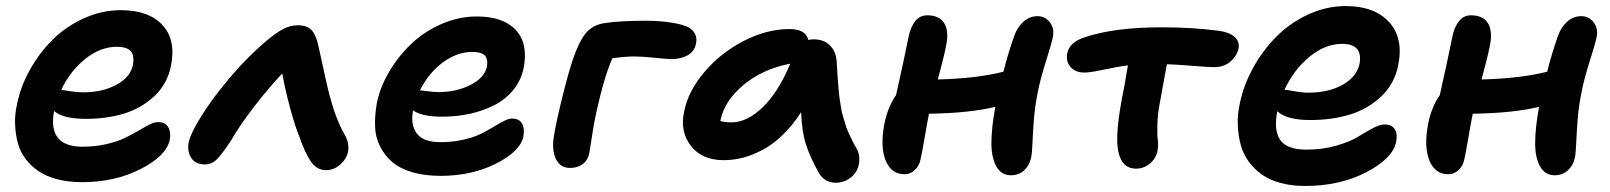

<svg xmlns="http://www.w3.org/2000/svg" viewBox="-20 -572 5366 640"><path d="M252.9 35.2Q208 35.2 171.1 25.6Q134.3 16.1 108.9 -1.2Q83.5 -18.6 65.2 -42.5Q46.9 -66.4 39.3 -95.5Q31.7 -124.5 30.3 -157.7Q28.8 -190.9 37.1 -226.1Q48.8 -284.2 80.1 -340.1Q111.3 -396 156 -440.2Q200.7 -484.4 260.3 -511.2Q319.8 -538.1 382.8 -538.1Q475.6 -538.1 521.5 -488.5Q567.4 -439 549.8 -352.1Q538.1 -292.5 494.6 -251.7Q451.2 -210.9 393.3 -193.4Q335.4 -175.8 266.1 -175.8Q189.9 -175.8 160.2 -202.1Q138.2 -83 254.9 -83Q297.4 -83 334.5 -91.6Q371.6 -100.1 396.2 -112.1Q420.9 -124 440.9 -136Q460.9 -147.9 477.5 -156.5Q494.1 -165 506.8 -165Q530.8 -165 540.5 -148.4Q550.3 -131.8 545.9 -106Q534.7 -52.7 449.2 -8.8Q363.8 35.2 252.9 35.2ZM369.1 -416Q314.5 -416 263.9 -375.5Q213.4 -335 184.1 -272Q189.5 -272 212.9 -268.1Q236.3 -264.2 256.8 -264.2Q321.3 -264.2 367.9 -289.3Q414.6 -314.5 422.9 -355Q428.7 -385.7 416.3 -400.9Q403.8 -416 369.1 -416Z M663.1 -23.9Q631.3 -23.9 617.4 -45.9Q603.5 -67.9 608.9 -97.2Q614.7 -126 648.4 -180.4Q682.1 -234.9 724.1 -286.1Q790 -369.1 867.2 -435.1Q897.9 -460.9 922.1 -474.4Q946.3 -487.8 973.1 -487.8Q1002.4 -487.8 1017.6 -472.7Q1032.7 -457.5 1041 -420.9Q1070.3 -284.2 1079.1 -252Q1100.1 -173.3 1127.9 -125Q1145.5 -95.2 1140.1 -65.9Q1134.8 -41.5 1113.8 -23.2Q1092.8 -4.9 1066.9 -4.9Q1036.1 -4.9 1016.4 -33.4Q996.6 -62 978 -116.2Q963.4 -151.4 946.8 -212.9Q930.2 -274.4 920.9 -327.1Q876 -279.8 827.9 -217.5Q779.8 -155.3 751 -105Q720.7 -59.1 703.4 -41.5Q686 -23.9 663.1 -23.9Z M1448.7 14.2Q1395 14.2 1353.8 2Q1312.5 -10.3 1287.1 -32.2Q1261.7 -54.2 1246.6 -84.5Q1231.4 -114.7 1230.2 -150.4Q1229 -186 1235.8 -226.1Q1246.1 -279.8 1276.4 -331.5Q1306.6 -383.3 1349.9 -424.8Q1393.1 -466.3 1450.9 -491.7Q1508.8 -517.1 1569.8 -517.1Q1657.2 -517.1 1699.2 -472.2Q1741.2 -427.2 1725.6 -346.2Q1717.3 -304.7 1691.7 -272.9Q1666 -241.2 1628.7 -221.9Q1591.3 -202.6 1547.1 -192.9Q1502.9 -183.1 1454.6 -183.1Q1385.7 -183.1 1356.9 -204.1Q1347.7 -156.7 1369.1 -127.4Q1390.6 -98.1 1447.8 -98.1Q1488.8 -98.1 1524.2 -106.2Q1559.6 -114.3 1583 -126Q1606.4 -137.7 1625.2 -149.2Q1644 -160.6 1659.7 -168.7Q1675.3 -176.8 1687 -176.8Q1710.9 -176.8 1720.2 -159.9Q1729.5 -143.1 1724.6 -117.2Q1714.4 -67.4 1633.3 -26.6Q1552.2 14.2 1448.7 14.2ZM1554.7 -398.9Q1502.9 -398.9 1455.6 -363.5Q1408.2 -328.1 1379.9 -271Q1422.4 -265.1 1441.9 -265.1Q1501.5 -265.1 1548.1 -288.8Q1594.7 -312.5 1603 -349.1Q1607.4 -374.5 1596.2 -386.7Q1585 -398.9 1554.7 -398.9Z M1879.9 -12.2Q1847.2 -12.2 1832.8 -42.5Q1818.4 -72.8 1826.7 -121.1Q1835.4 -171.9 1855.5 -252.4Q1875.5 -333 1890.6 -377Q1910.2 -433.6 1932.6 -461.2Q1955.1 -488.8 1995.6 -495.1Q2048.8 -502.9 2132.8 -502.9Q2178.2 -502.9 2218.3 -496.6Q2258.3 -490.2 2276.9 -480Q2307.6 -460 2299.8 -425.8Q2294.9 -400.4 2272.2 -387.7Q2249.5 -375 2217.8 -375Q2203.1 -375 2162.1 -379.4Q2121.1 -383.8 2094.7 -383.8Q2065.4 -383.8 2021.5 -377.9Q1995.6 -321.8 1967.8 -198.2Q1960 -163.6 1952.9 -115.7Q1945.8 -67.9 1944.8 -64Q1939.9 -38.1 1922.6 -25.1Q1905.3 -12.2 1879.9 -12.2Z M2392.6 -38.1Q2319.8 -38.1 2283 -85.7Q2246.1 -133.3 2260.3 -199.2Q2273.4 -267.6 2327.6 -331.5Q2381.8 -395.5 2458.7 -435.3Q2535.6 -475.1 2611.3 -475.1Q2666 -475.1 2674.3 -439Q2686 -440.9 2692.4 -440.9Q2725.6 -440.9 2745.8 -421.1Q2766.1 -401.4 2768.6 -370.1Q2769 -365.2 2770.8 -336.7Q2772.5 -308.1 2772.9 -303.5Q2773.4 -298.8 2775.4 -274.7Q2777.3 -250.5 2778.6 -244.4Q2779.8 -238.3 2782.7 -218Q2785.6 -197.8 2788.6 -189.2Q2791.5 -180.7 2796.1 -163.6Q2800.8 -146.5 2805.9 -135.3Q2811 -124 2818.1 -109.1Q2825.2 -94.2 2833.5 -80.1Q2844.2 -63 2844.5 -42.2Q2844.7 -21.5 2835.9 -4.2Q2827.1 13.2 2808.3 25.1Q2789.6 37.1 2765.6 37.1Q2730 37.1 2710.4 5.9Q2681.6 -44.9 2667.2 -88.4Q2652.8 -131.8 2650.4 -198.2Q2623 -155.3 2590.1 -123.3Q2557.1 -91.3 2523.4 -73.2Q2489.7 -55.2 2457.3 -46.6Q2424.8 -38.1 2392.6 -38.1ZM2381.3 -169.9V-168.9Q2395.5 -164.1 2418.5 -164.1Q2470.2 -164.1 2522.7 -214.8Q2575.2 -265.6 2614.3 -359.9Q2521.5 -341.8 2458 -288.6Q2394.5 -235.4 2381.3 -169.9Z M2995.6 8.8Q2950.7 8.8 2932.1 -37.1Q2913.6 -83 2927.7 -158.2Q2939.5 -216.3 2966.8 -254.9Q2994.1 -376 3008.8 -450.2Q3015.1 -481.9 3030.8 -501.5Q3046.4 -521 3070.8 -521Q3110.8 -521 3127.2 -494.9Q3143.6 -468.8 3133.8 -419.9Q3126 -380.4 3106 -307.1Q3237.3 -310.5 3324.7 -333Q3341.3 -398.4 3361.8 -455.1Q3372.1 -482.9 3392.3 -500.5Q3412.6 -518.1 3438 -518.1Q3464.4 -518.1 3479.7 -497.6Q3495.1 -477.1 3489.7 -449.2Q3485.8 -428.7 3467 -369.4Q3448.2 -310.1 3439.9 -268.1Q3430.2 -221.2 3426.5 -175.8Q3422.9 -130.4 3421.6 -96.7Q3420.4 -63 3417 -45.9Q3411.6 -20.5 3393.8 -4.2Q3376 12.2 3349.6 12.2Q3317.4 12.2 3300.8 -17.8Q3284.2 -47.9 3284.7 -97.4Q3285.2 -147 3296.9 -210.9L3297.9 -215.8Q3210.4 -194.8 3076.7 -192.9Q3071.3 -167 3062.7 -116.5Q3054.2 -65.9 3048.8 -42Q3044.9 -20.5 3030 -5.9Q3015.1 8.8 2995.6 8.8Z M3766.6 -9.8Q3720.7 -9.8 3708.5 -64Q3693.8 -120.6 3727.5 -283.2Q3737.3 -338.4 3739.7 -354Q3706.5 -350.1 3660.4 -340.1Q3614.3 -330.1 3594.7 -330.1Q3564.5 -330.1 3548.3 -348.9Q3532.2 -367.7 3537.6 -395Q3544.9 -430.2 3592.8 -446.8Q3692.4 -481 3852.5 -481Q3955.6 -481 4043.5 -469.2Q4077.6 -464.8 4095.2 -449Q4112.8 -433.1 4108.4 -410.2Q4102.5 -384.8 4081.1 -366.5Q4059.6 -348.1 4026.4 -348.1Q4010.3 -348.1 3955.8 -352.5Q3901.4 -356.9 3869.6 -357.9Q3866.2 -338.9 3858.6 -297.9Q3851.1 -256.8 3847.7 -237.8Q3838.9 -194.8 3837.9 -157.2Q3836.9 -119.6 3839.4 -105Q3841.8 -90.3 3838.4 -68.8Q3833 -43.5 3812.7 -26.6Q3792.5 -9.8 3766.6 -9.8Z M4330.6 47.9Q4285.6 47.9 4248.5 37.8Q4211.4 27.8 4185.8 9.5Q4160.2 -8.8 4141.8 -34.2Q4123.5 -59.6 4115.5 -90.1Q4107.4 -120.6 4106 -155.3Q4104.5 -189.9 4112.8 -227.1Q4125 -287.6 4157 -345.7Q4189 -403.8 4234.4 -449.7Q4279.8 -495.6 4340.6 -523.7Q4401.4 -551.8 4465.8 -551.8Q4561.5 -551.8 4610.4 -498.3Q4659.2 -444.8 4640.6 -354Q4628.4 -292.5 4584 -250.5Q4539.6 -208.5 4479.7 -190.2Q4419.9 -171.9 4347.7 -171.9Q4268.6 -171.9 4237.8 -201.2Q4225.1 -138.7 4247.1 -106Q4269 -73.2 4334.5 -73.2Q4388.2 -73.2 4434.1 -86.4Q4480 -99.6 4505.1 -115.2Q4530.3 -130.9 4554.7 -144Q4579.1 -157.2 4594.7 -157.2Q4619.1 -157.2 4629.2 -141.4Q4639.2 -125.5 4633.8 -99.1Q4622.6 -43.9 4534.4 2Q4446.3 47.9 4330.6 47.9ZM4261.7 -272.9Q4268.1 -272.9 4293.5 -268.1Q4318.8 -263.2 4341.8 -263.2Q4409.2 -263.2 4455.8 -289.6Q4502.4 -315.9 4511.7 -358.9Q4523.9 -425.8 4453.6 -425.8Q4397 -425.8 4344.5 -382.3Q4292 -338.9 4261.7 -272.9Z M4808.1 8.8Q4763.2 8.8 4744.6 -37.1Q4726.1 -83 4740.2 -158.2Q4752 -216.3 4779.3 -254.9Q4806.6 -376 4821.3 -450.2Q4827.6 -481.9 4843.3 -501.5Q4858.9 -521 4883.3 -521Q4923.3 -521 4939.7 -494.9Q4956.1 -468.8 4946.3 -419.9Q4938.5 -380.4 4918.5 -307.1Q5049.8 -310.5 5137.2 -333Q5153.8 -398.4 5174.3 -455.1Q5184.6 -482.9 5204.8 -500.5Q5225.1 -518.1 5250.5 -518.1Q5276.9 -518.1 5292.2 -497.6Q5307.6 -477.1 5302.2 -449.2Q5298.3 -428.7 5279.5 -369.4Q5260.7 -310.1 5252.4 -268.1Q5242.7 -221.2 5239 -175.8Q5235.4 -130.4 5234.1 -96.7Q5232.9 -63 5229.5 -45.9Q5224.1 -20.5 5206.3 -4.2Q5188.5 12.2 5162.1 12.2Q5129.9 12.2 5113.3 -17.8Q5096.7 -47.9 5097.2 -97.4Q5097.7 -147 5109.4 -210.9L5110.4 -215.8Q5022.9 -194.8 4889.2 -192.9Q4883.8 -167 4875.2 -116.5Q4866.7 -65.9 4861.3 -42Q4857.4 -20.5 4842.5 -5.9Q4827.6 8.8 4808.1 8.8Z"/></svg>

Font: Shantell Sans Irregular
Style: Italic
Weight: 600
Italic angle: -11.31°
Designer: Stephen Nixon, Anya Danilova, Shantell Martin
Foundry: Arrow Type
Version: Version 1.006;[9816181b4]